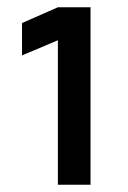

<svg xmlns="http://www.w3.org/2000/svg" viewBox="-20 -803 349 523"><path d="M137.7 -783.2Q113.3 -772.5 40 -740.2Q40 -717.8 40 -652.3Q64.5 -662.1 137.7 -693.4Q137.7 -594.7 137.7 -299.8Q160.2 -299.8 226.6 -299.8Q226.6 -420.9 226.6 -783.2Q205.1 -783.2 137.7 -783.2Z"/></svg>

Font: BM-Biotif
Style: Bold
Weight: 400
Designer: Deni Anggara
Version: Version 1.000;PS 001.000;hotconv 1.0.88;makeotf.lib2.5.64776